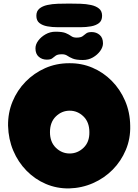

<svg xmlns="http://www.w3.org/2000/svg" viewBox="-20 -1051 772 1072"><path d="M366 1Q297 2 236 -24Q175 -50 128 -98Q81 -146 54 -210Q27 -274 25 -349Q24 -421 50 -484Q76 -547 123 -595Q170 -643 232 -670.5Q294 -698 366 -698Q435 -699 496 -673Q557 -647 604 -599.5Q651 -552 678.5 -488Q706 -424 707 -349Q709 -277 682.5 -214Q656 -151 609 -103.5Q562 -56 499.5 -28.5Q437 -1 366 1ZM369 -194Q413 -194 446.5 -226Q480 -258 479 -313Q479 -369 446 -401Q413 -433 369 -433Q325 -433 292 -401Q259 -369 259 -313Q259 -258 292 -226Q325 -194 369 -194ZM241 -718Q215 -718 196.5 -734Q178 -750 178 -781Q178 -803 193.5 -824Q209 -845 234.5 -859.5Q260 -874 290 -874Q329 -874 347.5 -866Q366 -858 377.5 -849.5Q389 -841 407 -841Q431 -841 441.5 -849Q452 -857 461.5 -864.5Q471 -872 492 -872Q518 -872 536.5 -856Q555 -840 555 -809Q555 -788 539.5 -766.5Q524 -745 499 -730.5Q474 -716 443 -716Q405 -716 386 -724Q367 -732 355.5 -740Q344 -748 326 -748Q302 -748 291.5 -740.5Q281 -733 272 -725.5Q263 -718 241 -718ZM366 -899Q336 -899 303.5 -899Q271 -899 244 -904Q217 -909 200 -922.5Q183 -936 183 -963Q183 -989 200 -1003Q217 -1017 244 -1023Q271 -1029 303.5 -1030Q336 -1031 366 -1031Q397 -1031 429 -1030Q461 -1029 488.5 -1023Q516 -1017 533 -1003Q550 -989 550 -963Q550 -936 533 -922.5Q516 -909 488.5 -904Q461 -899 429 -899Q397 -899 366 -899Z"/></svg>

Font: Cherry Bomb One
Style: Regular
Weight: 400
Designer: satsuyako
Foundry: satsuyako
Version: Version 4.100; ttfautohint (v1.8.3)